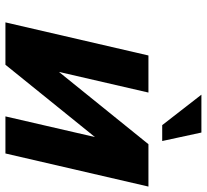

<svg xmlns="http://www.w3.org/2000/svg" viewBox="-48 -732 780 725"><g transform="rotate(90 342.5 -370.0)"><path d="M190 -540H330L252 -202L525 -540H685L560 0H420L498 -338L225 0H65ZM481 -740 513 -592H453L338 -740Z"/></g></svg>

Font: Miedinger
Style: Bold-Italic
Weight: 700
Italic angle: -13°
Version: Version 001.000